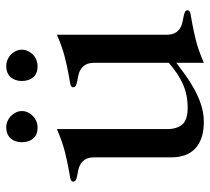

<svg xmlns="http://www.w3.org/2000/svg" viewBox="-49 -615 672 614"><g transform="rotate(-90 287.0 -308.0)"><path d="M393.1 -80.1Q375 -66.4 353.8 -51Q332.5 -35.6 308.6 -22.5Q284.7 -9.3 258.3 -0.7Q231.9 7.8 204.1 7.8Q173.8 7.8 152.3 0Q130.9 -7.8 117.2 -21.5Q103.5 -35.2 97.2 -54.2Q90.8 -73.2 90.8 -95.2V-341.8Q90.8 -359.9 85 -369.9Q79.1 -379.9 70.6 -385.5Q62 -391.1 52 -393.3Q42 -395.5 33.4 -397Q24.9 -398.4 19 -401.1Q13.2 -403.8 13.2 -410.2Q13.2 -417 23.9 -419.2Q34.7 -421.4 55.9 -425Q77.1 -428.7 108.4 -436.5Q139.6 -444.3 181.2 -461.9V-109.9Q181.2 -78.1 196 -61Q210.9 -43.9 249 -43.9Q270.5 -43.9 288.8 -47.6Q307.1 -51.3 324.5 -58.8Q341.8 -66.4 358.4 -77.6Q375 -88.9 393.1 -104V-341.8Q393.1 -359.9 387.2 -369.9Q381.3 -379.9 372.8 -385.5Q364.3 -391.1 354 -393.3Q343.8 -395.5 335.2 -397Q326.7 -398.4 320.8 -401.1Q314.9 -403.8 314.9 -410.2Q314.9 -417 325.7 -419.2Q336.4 -421.4 357.7 -425Q378.9 -428.7 410.4 -436.5Q441.9 -444.3 482.9 -461.9V-111.8Q482.9 -94.2 488.8 -84Q494.6 -73.7 503.2 -68.4Q511.7 -63 522 -60.8Q532.2 -58.6 540.8 -56.9Q549.3 -55.2 555.2 -52.7Q561 -50.3 561 -43.9Q561 -37.1 550.3 -34.9Q539.6 -32.7 518.3 -29.1Q497.1 -25.4 465.6 -17.6Q434.1 -9.8 393.1 7.8ZM335 -574.2Q335 -584.5 337.9 -593.5Q340.8 -602.5 346.7 -609.4Q352.5 -616.2 361.6 -620.1Q370.6 -624 382.8 -624Q393.1 -624 402.6 -620.1Q412.1 -616.2 419.2 -609.4Q426.3 -602.5 430.7 -593.5Q435.1 -584.5 435.1 -574.2Q435.1 -563.5 430.7 -554.4Q426.3 -545.4 419.2 -538.6Q412.1 -531.7 402.6 -527.8Q393.1 -523.9 382.8 -523.9Q357.9 -523.9 346.4 -538.3Q335 -552.7 335 -574.2ZM139.2 -574.2Q139.2 -584.5 142.1 -593.5Q145 -602.5 150.9 -609.4Q156.7 -616.2 165.8 -620.1Q174.8 -624 187 -624Q197.3 -624 206.5 -620.1Q215.8 -616.2 222.9 -609.4Q230 -602.5 234.4 -593.5Q238.8 -584.5 238.8 -574.2Q238.8 -563.5 234.4 -554.4Q230 -545.4 222.9 -538.6Q215.8 -531.7 206.5 -527.8Q197.3 -523.9 187 -523.9Q162.1 -523.9 150.6 -538.3Q139.2 -552.7 139.2 -574.2Z"/></g></svg>

Font: XB Zar
Style: Regular
Weight: 400
Designer: Behnam
Foundry: Irmug
Version: Version 8.005 2009